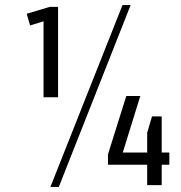

<svg xmlns="http://www.w3.org/2000/svg" viewBox="-20 -727 711 754"><path d="M208 -345H151V-664L179 -652L98 -627L85 -673L175 -700H208ZM461 -707H493L211 7H178ZM404 -121 476 -350H531L450 -89L427 -128H645V-80H404ZM558 -206 577 -270H615V0H558Z"/></svg>

Font: Pathway Extreme SemiCondensed ExtraLight
Style: Regular
Weight: 250
Width: 4
Version: Version 1.001;gftools[0.9.26]